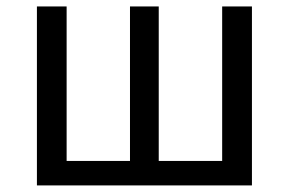

<svg xmlns="http://www.w3.org/2000/svg" viewBox="-20 -563 877 583"><path d="M92.1 0V-543.4H182.3V-74.3H374.7V-543.4H462V-74.3H654.6V-543.4H745V0Z"/></svg>

Font: Noto Sans HK Thin
Style: Regular
Weight: 100
Designer: Ryoko NISHIZUKA 西塚涼子 (kana, bopomofo & ideographs); Paul D. Hunt (Latin, Greek & Cyrillic); Sandoll Communications 산돌커뮤니
Foundry: Adobe
Version: Version 2.004-H2;hotconv 1.0.118;makeotfexe 2.5.65603